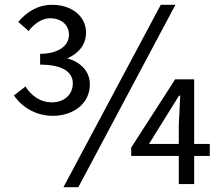

<svg xmlns="http://www.w3.org/2000/svg" viewBox="-20 -766 929 799"><path d="M200 -284C284 -284 354 -334 354 -415C354 -473 310 -510 260 -523C305 -543 338 -578 338 -630C338 -702 274 -746 198 -746C138 -746 93 -718 56 -675L99 -637C123 -668 155 -690 188 -690C236 -690 267 -662 267 -621C267 -576 223 -542 147 -542V-497C234 -497 283 -470 283 -419C283 -370 244 -340 196 -340C150 -340 112 -365 86 -406L38 -369C71 -320 129 -284 200 -284ZM244 13H306L710 -746H649ZM724 0H788V-117H853V-167H788V-436H709L526 -152V-117H724ZM724 -167H600L669 -278L725 -368H730L724 -247Z"/></svg>

Font: ChiuKong Gothic CL
Style: Regular
Weight: 400
Designer: Ryoko NISHIZUKA 西塚涼子 (kana, bopomofo & ideographs); Paul D. Hunt (Latin, Greek & Cyrillic); Sandoll Communications 산돌커뮤니
Foundry: Adobe
Version: Version 1.300